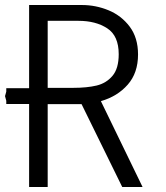

<svg xmlns="http://www.w3.org/2000/svg" viewBox="-41 -745 661 765"><path d="M75 -330.5H-16V-343.5L-21 -362L-16 -380V-393.5H75V-725H286Q340.5 -725 391.5 -704Q442.5 -683 475.8 -638.8Q509 -594.5 509 -528Q509 -454.5 468 -407.8Q427 -361 361 -342L527 0H446L284 -330H273H149V0H75ZM432 -529Q432 -602.5 386.2 -632.2Q340.5 -662 272 -662H149V-395H251Q305.5 -395 344 -404.2Q382.5 -413.5 407.2 -442.8Q432 -472 432 -529Z"/></svg>

Font: JuliaMono Light
Style: Regular
Weight: 300
Monospace: yes
Designer: cormullion
Foundry: corm
Version: Version 0.054; ttfautohint (v1.8.4)